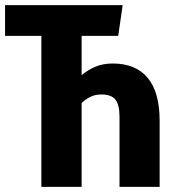

<svg xmlns="http://www.w3.org/2000/svg" viewBox="-28 -731 664 751"><path d="M451.8 -710.8 434.4 -590.8H291.3V-436.9Q315.9 -457.9 345.6 -470.3Q375.4 -482.6 412.8 -482.6Q503.1 -482.6 549.7 -426.4Q596.4 -370.3 596.4 -258.5V0H439.5V-273.3Q439.5 -321.5 423.3 -341.5Q407.2 -361.5 369.2 -361.5Q343.6 -361.5 324.9 -351.8Q306.2 -342.1 291.3 -328.2V0H133.8V-590.8H-8.2V-710.8Z"/></svg>

Font: FiraCode Nerd Font
Style: Bold
Weight: 700
Designer: Carrois Corporate, Edenspiekermann AG, Nikita Prokopov
Foundry: Carrois Corporate, Edenspiekermann AG, Nikita Prokopov
Version: Version 6.002;Nerd Fonts 2.1.0